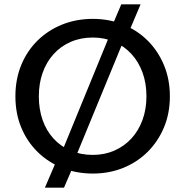

<svg xmlns="http://www.w3.org/2000/svg" viewBox="-20 -787 854 885"><path d="M275 78H187L244 -55L257 -67L491 -638V-654L539 -767H628L567 -623L556 -615L325 -54V-38ZM408 13Q332 13 267 -13Q202 -39 153.5 -86.5Q105 -134 78 -199Q51 -264 51 -343Q51 -422 78 -487.5Q105 -553 153.5 -600.5Q202 -648 267 -674Q332 -700 408 -700Q483 -700 547.5 -674Q612 -648 660 -600.5Q708 -553 735.5 -487.5Q763 -422 763 -343Q763 -264 735.5 -199Q708 -134 660 -86.5Q612 -39 547.5 -13Q483 13 408 13ZM408 -73Q462 -73 507.5 -93Q553 -113 586 -149Q619 -185 637 -234.5Q655 -284 655 -343Q655 -403 637 -452.5Q619 -502 586 -538Q553 -574 507.5 -594Q462 -614 408 -614Q352 -614 306 -594Q260 -574 227 -537.5Q194 -501 176.5 -451.5Q159 -402 159 -343Q159 -283 176.5 -233.5Q194 -184 227 -148Q260 -112 306 -92.5Q352 -73 408 -73Z"/></svg>

Font: BioRhyme
Style: Regular
Weight: 400
Designer: Aoife Mooney
Foundry: Aoife Mooney Type
Version: Version 1.600;gftools[0.9.33]